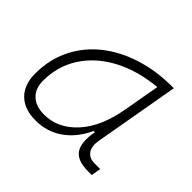

<svg xmlns="http://www.w3.org/2000/svg" viewBox="-131 -679 848 848"><g transform="rotate(45 293.0 -255.5)"><path d="M181.6 10.3Q110.8 10.3 72 -27.8Q33.2 -65.9 33.2 -135.3Q33.2 -223.1 68.4 -294.7Q103.5 -366.2 167 -417Q230.5 -467.8 316.4 -495.1Q402.3 -522.5 503.4 -522.5H512.2L442.4 -126Q435.1 -85.4 450.4 -62.7Q465.8 -40 500.5 -40H534.7L526.9 4.9H503.9Q436 4.9 412.8 -29.5Q389.6 -64 402.8 -138.7H395.5Q362.3 -66.9 306.9 -28.3Q251.5 10.3 181.6 10.3ZM189 -34.7Q274.9 -34.7 339.8 -105.5Q404.8 -176.3 427.2 -306.2L457 -474.6Q341.8 -463.4 257.3 -418Q172.9 -372.6 126.5 -300.5Q80.1 -228.5 80.1 -137.7Q80.1 -88.9 108.9 -61.8Q137.7 -34.7 189 -34.7Z"/></g></svg>

Font: Cascadia Code ExtraLight
Style: Italic
Weight: 200
Italic angle: -10°
Monospace: yes
Designer: Aaron Bell
Foundry: Saja Typeworks
Version: Version 2404.023; ttfautohint (v1.8.4)